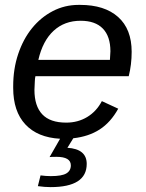

<svg xmlns="http://www.w3.org/2000/svg" viewBox="-20 -558 596 786"><path d="M430 -313 432 -348Q432 -409 401 -441Q370 -473 310 -473Q244 -473 199.5 -432Q155 -391 137 -313ZM125 -246Q123 -238 122.5 -224Q122 -210 121 -190Q121 -124 153 -90Q185 -56 251 -56Q299 -56 337 -79Q375 -102 397 -144L464 -113Q433 -57 388 -28Q343 1 280 8L256 47Q335 52 335 113Q335 208 187 208Q175 208 162 207Q149 206 135 204L146 160Q168 163 188 163Q233 163 251.5 152Q270 141 270 119Q270 84 211 84Q188 84 183 85L226 10Q134 5 84 -48.5Q34 -102 34 -198V-205Q34 -276 54.5 -337Q75 -398 111 -442.5Q147 -487 196 -512.5Q245 -538 302 -538H308Q408 -538 463.5 -488.5Q519 -439 519 -346Q519 -294 507 -246Z"/></svg>

Font: Libra Sans Modern
Style: Italic
Weight: 400
Italic angle: -12°
Foundry: Stefan Peev, Context Ltd
Version: Version 1.000